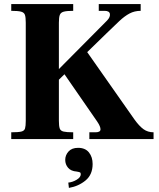

<svg xmlns="http://www.w3.org/2000/svg" viewBox="-20 -680 776 939"><path d="M417 0V-33H447Q471 -33 471.5 -47Q472 -61 455 -86L280 -339L389 -450L577 -182Q613 -130 637 -96.5Q661 -63 682 -48Q703 -33 731 -33V0ZM35 0V-33Q69 -33 84 -36.5Q99 -40 102.5 -52Q106 -64 106 -89V-569Q106 -595 102 -607Q98 -619 83 -623Q68 -627 35 -627V-660H338V-627Q307 -627 292 -623Q277 -619 272.5 -607Q268 -595 268 -569V-89Q268 -64 272 -52Q276 -40 291 -36.5Q306 -33 338 -33V0ZM240 -263V-314L504 -580Q520 -597 517.5 -612Q515 -627 491 -627H463V-660H668V-627Q638 -627 613.5 -614Q589 -601 563 -576.5Q537 -552 502 -518ZM317 239 314 213Q335 211 355 199Q375 187 375 172Q375 165 371 163Q367 161 355 159Q327 157 313 140.5Q299 124 299 102Q299 79 315 61Q331 43 362 43Q397 43 415 65.5Q433 88 433 122Q433 174 398.5 202.5Q364 231 317 239Z"/></svg>

Font: Frank Ruhl Libre ExtraBold
Style: Regular
Weight: 800
Designer: Yanek Iontef
Foundry: Fontef
Version: Version 6.003;gftools[0.9.30]